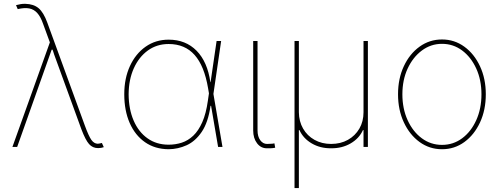

<svg xmlns="http://www.w3.org/2000/svg" viewBox="-20 -757 2586 989"><path d="M485.4 5.9Q457 5.9 438.7 -14.9Q420.4 -35.6 399.4 -90.8L258.8 -476.6L253.9 -492.2L202.1 -633.8Q189.5 -670.4 172.1 -689.7Q154.8 -709 130.6 -713.6Q106.4 -718.3 71.3 -710L62.5 -730.5Q74.7 -733.9 86.9 -735.8Q99.1 -737.8 110.4 -737.3Q153.3 -736.3 179 -714.6Q204.6 -692.9 223.6 -640.6L417 -110.4Q437 -55.7 450.7 -36.4Q464.4 -17.1 483.4 -16.6Q491.2 -17.1 504.9 -20.5L514.6 1Q508.3 3.4 501 4.6Q493.7 5.9 485.4 5.9ZM43.9 0 241.2 -550.8 257.8 -501H246.1L68.4 0Z M848.6 11.7Q778.3 11.2 727.1 -24.4Q675.8 -60.1 647.9 -123.8Q620.1 -187.5 620.1 -271.5Q620.1 -353.5 649.4 -417Q678.7 -480.5 730.2 -516.6Q781.7 -552.7 848.6 -552.7Q936.5 -552.7 992.7 -495.6Q1048.8 -438.5 1063.5 -334H1069.3L1079.1 -274.4L1126 0H1103.5L1051.8 -302.7Q1042 -360.4 1024.7 -403.1Q1007.3 -445.8 982.4 -473.9Q957.5 -502 924.1 -516.1Q890.6 -530.3 848.6 -530.3Q788.1 -530.3 741.9 -497.1Q695.8 -463.9 669.4 -405.5Q643.1 -347.2 642.6 -271.5Q643.1 -194.3 668.5 -135.7Q693.8 -77.1 740 -44.4Q786.1 -11.7 848.6 -11.7Q884.3 -11.7 916.5 -22.2Q948.7 -32.7 975.6 -58.1Q1002.4 -83.5 1022 -127.7Q1041.5 -171.9 1050.8 -238.3L1095.7 -545.9H1119.1L1079.1 -271.5L1070.3 -211.9H1064.5Q1052.2 -126.5 1019.3 -77.9Q986.3 -29.3 941.7 -9Q897 11.2 848.6 11.7Z M1284.2 -545.9H1306.6V-85Q1306.6 -53.7 1320.6 -34.7Q1334.5 -15.6 1355.5 -15.6Q1372.6 -15.6 1382.6 -16.8Q1392.6 -18.1 1393.6 -18.6L1397.5 3.9Q1396.5 4.4 1385.3 5.9Q1374 7.3 1355.5 6.8Q1324.2 7.3 1304.2 -18.8Q1284.2 -44.9 1284.2 -85Z M1497.1 211.9V-545.9H1519.5V-178.7Q1520 -131.3 1541.3 -94.5Q1562.5 -57.6 1600.1 -36.6Q1637.7 -15.6 1685.5 -15.6Q1734.4 -15.6 1772 -36.6Q1809.6 -57.6 1831.1 -94.5Q1852.5 -131.3 1852.5 -178.7V-545.9H1875V0H1852.5V-86.9H1849.6Q1830.1 -43.9 1786.1 -18.3Q1742.2 7.3 1685.5 6.8Q1629.4 7.3 1585.7 -18.3Q1542 -43.9 1522.5 -86.9H1519.5V211.9Z M2256.8 11.7Q2192.4 11.7 2141.1 -25.6Q2089.8 -63 2060.1 -127Q2030.3 -190.9 2030.3 -271.5Q2030.3 -352.1 2060.1 -415.8Q2089.8 -479.5 2141.1 -516.6Q2192.4 -553.7 2256.8 -553.7Q2320.8 -553.7 2371.8 -516.6Q2422.9 -479.5 2452.6 -415.5Q2482.4 -351.6 2482.4 -271.5Q2482.4 -190.9 2452.9 -127Q2423.3 -63 2372.3 -25.6Q2321.3 11.7 2256.8 11.7ZM2256.8 -10.7Q2314.9 -10.7 2360.8 -44.9Q2406.7 -79.1 2433.3 -138.2Q2460 -197.3 2460 -271.5Q2460 -345.2 2433.1 -404.1Q2406.2 -462.9 2360.4 -497.1Q2314.5 -531.2 2256.8 -531.2Q2199.2 -531.2 2153.1 -496.8Q2106.9 -462.4 2079.8 -403.8Q2052.7 -345.2 2052.7 -271.5Q2052.7 -197.3 2079.6 -138.2Q2106.4 -79.1 2152.6 -44.9Q2198.7 -10.7 2256.8 -10.7Z"/></svg>

Font: Inter Tight Thin
Style: Regular
Weight: 250
Designer: Rasmus Andersson
Foundry: rsms
Version: Version 3.004